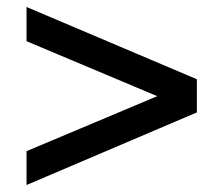

<svg xmlns="http://www.w3.org/2000/svg" viewBox="-20 -562 640 550"><path d="M56 -32V-129L491 -312V-261L56 -444V-542L544 -335V-240Z"/></svg>

Font: Nunito Sans 12pt ExtraLight 11pt
Style: Bold
Weight: 700
Version: Version 3.101;gftools[0.9.27]